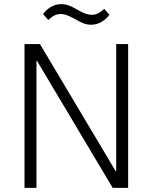

<svg xmlns="http://www.w3.org/2000/svg" viewBox="-20 -912 741 932"><path d="M422 -792C461 -792 490 -813 511 -840L486 -869C465 -850 448 -840 425 -840C407 -840 387 -847 357 -864C331 -879 308 -892 278 -892C239 -892 210 -871 189 -844L214 -815C235 -834 252 -844 275 -844C293 -844 313 -837 343 -820C369 -805 392 -792 422 -792ZM527 0H602V-698H544V-82H541L174 -698H99V0H157V-616H160Z"/></svg>

Font: IBM Plex Arabic Light
Style: Regular
Weight: 300
Designer: Mike Abbink, Paul van der Laan, Pieter van Rosmalen, Wael Morcos, Khajak Apelian
Foundry: Bold Monday
Version: Version 1.0